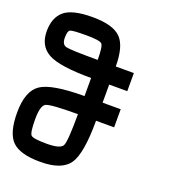

<svg xmlns="http://www.w3.org/2000/svg" viewBox="-174 -999 1098 1247"><g transform="rotate(20 375.0 -375.0)"><path d="M125 -125Q125 -31.2 140.6 -15.6Q156.2 0 250 0Q343.8 0 359.4 -31.2Q375 -62.5 375 -250Q187.5 -250 156.2 -234.4Q125 -218.8 125 -125ZM500 -375H625V-250H500Q500 -23.4 449.2 50.8Q398.4 125 250 125Q109.4 125 54.7 70.3Q0 15.6 0 -125Q0 -273.4 74.2 -324.2Q148.4 -375 375 -375V-500Q156.2 -500 78.1 -543Q0 -585.9 0 -687.5Q0 -781.2 54.7 -828.1Q109.4 -875 250 -875Q390.6 -875 445.3 -820.3Q500 -765.6 500 -625H625V-500H500ZM250 -750Q156.2 -750 140.6 -742.2Q125 -734.4 125 -687.5Q125 -640.6 156.2 -632.8Q187.5 -625 375 -625Q375 -718.8 359.4 -734.4Q343.8 -750 250 -750Z"/></g></svg>

Font: CraftyPE
Style: Regular
Weight: 400
Designer: Erek Butcher
Foundry: Haunted Coop
Version: Version 0.018;April 4, 2024;FontCreator 15.0.0.2962 64-bit